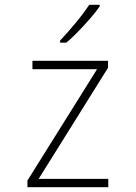

<svg xmlns="http://www.w3.org/2000/svg" viewBox="-20 -785 570 805"><path d="M95 0V-28L387 -495H116V-530H433V-501L142 -35H434V0ZM232 -615Q264 -649 298 -690Q332 -731 354 -765H398V-758Q382 -735 358 -707.5Q334 -680 308 -653Q282 -626 258 -606H232Z"/></svg>

Font: Noto Sans Mono Condensed ExtraLight
Style: Regular
Weight: 200
Width: 3
Designer: Monotype Design Team
Foundry: Monotype Imaging Inc.
Version: Version 2.014; ttfautohint (v1.8.4.7-5d5b)